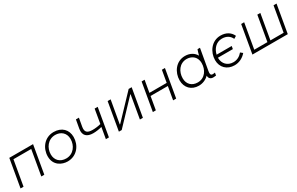

<svg xmlns="http://www.w3.org/2000/svg" viewBox="186 -1814 4809 3108"><g transform="rotate(-30 2590.5 -260.0)"><path d="M48 0H104L185 -467H517L436 0H492L582 -520H138Z M929 4C1106 4 1209 -142 1209 -293C1209 -428 1118 -524 966 -524C792 -524 688 -378 688 -227C688 -56 828 4 929 4ZM933 -50C820 -50 747 -123 747 -231C747 -351 828 -470 965 -470C1062 -470 1150 -409 1150 -289C1150 -169 1071 -50 933 -50Z M1516 -185C1571 -185 1627 -194 1679 -208L1643 0H1700L1790 -520H1733L1688 -257C1640 -244 1585 -237 1534 -237C1435 -237 1396 -271 1411 -363L1439 -520H1383L1355 -364C1332 -239 1402 -185 1516 -185Z M1886 0H1939L2347 -430H2353L2279 0H2335L2425 -520H2369L1964 -94H1957L2032 -520H1976Z M2990 -520 2951 -297H2628L2667 -520H2611L2521 0H2577L2619 -244H2942L2900 0H2957L3047 -520Z M3650 4C3669 4 3684 3 3702 0L3711 -51C3696 -48 3683 -46 3668 -46C3629 -46 3623 -74 3632 -124L3702 -520H3656C3644 -487 3633 -451 3625 -417C3588 -484 3516 -527 3423 -527C3252 -527 3152 -376 3152 -227C3152 -91 3242 4 3382 4C3453 4 3520 -24 3570 -75C3571 -23 3600 4 3650 4ZM3423 -471C3499 -471 3602 -426 3602 -292C3602 -172 3530 -51 3393 -51C3282 -51 3212 -122 3212 -231C3212 -352 3287 -471 3423 -471Z M4049 7C4131 7 4209 -30 4266 -97L4225 -130C4184 -80 4128 -46 4056 -46C3947 -46 3873 -123 3873 -229V-235H4152L4161 -288H3879C3900 -382 3969 -471 4082 -471C4168 -471 4227 -431 4255 -367L4303 -396C4267 -477 4190 -525 4086 -525C3916 -525 3813 -372 3813 -223C3813 -88 3907 7 4049 7Z M4996 -53H4749L4830 -520H4774L4693 -53H4447L4528 -520H4472L4382 0H5043L5133 -520H5077Z"/></g></svg>

Font: Fixel Display Light
Style: Italic
Weight: 300
Italic angle: -10°
Designer: AlfaBravo + MacPaw
Foundry: Kyrylo Tkachov, Marchela Mozhyna, Serhii Makarenko, Maria Weinstein, Zakhar Kryvoshyya
Version: Version 1.210;Glyphs 3.2 (3217)